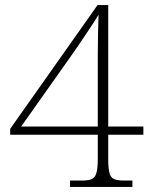

<svg xmlns="http://www.w3.org/2000/svg" viewBox="-20 -734 599 754"><path d="M255 0V-25H302Q327 -25 340 -30.5Q353 -36 358.5 -54.5Q364 -73 364 -109V-205H20V-228L363 -714H405V-237H543V-205H405V-109Q405 -73 410 -54.5Q415 -36 428.5 -30.5Q442 -25 467 -25H500V0ZM63 -237H364V-446Q364 -475 364 -517.5Q364 -560 365 -602.5Q366 -645 367 -676Q362 -667 348.5 -646.5Q335 -626 318 -600.5Q301 -575 284 -550Q267 -525 254 -507Z"/></svg>

Font: Noto Serif Armenian ExtraLight
Style: Regular
Weight: 250
Version: Version 2.007